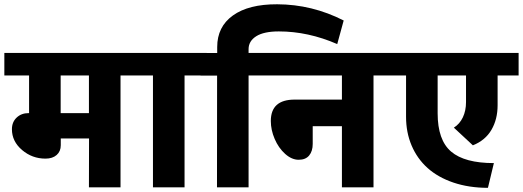

<svg xmlns="http://www.w3.org/2000/svg" viewBox="-35 -880 2456 902"><path d="M250.5 -229.5V-197.8Q250.5 -168.9 231.2 -151.9Q211.9 -134.8 178.7 -134.8Q116.2 -134.8 68.6 -175.3Q21 -215.8 21 -272.9Q21 -306.6 43.2 -327.6Q65.4 -348.6 99.1 -348.6H101.6V-525.4H-14.6V-631.3H635.3V-525.4H531.2V0H382.8L383.3 -229.5ZM382.8 -525.4H250V-348.6H382.8Z M683.6 0V-525.4H606V-631.3H936V-525.4H832V0Z M907.2 -524.9V-630.9H985.4V-659.2Q985.4 -754.4 1059.3 -807.4Q1133.3 -860.4 1267.1 -859.9Q1431.2 -859.4 1579.6 -783.7L1549.3 -672.9Q1412.6 -732.4 1274.9 -732.4Q1204.6 -732.4 1168.7 -709.7Q1132.8 -687 1132.8 -648.9V-631.3H1236.8V-525.4H1132.8V0H984.4L984.9 -524.9Z M1571.3 0V-287.1H1434.1V-204.1Q1434.1 -169.9 1417.5 -149.7Q1400.9 -129.4 1368.2 -129.4Q1335.4 -129.4 1304.4 -157.2Q1273.4 -185.1 1255.4 -227.3Q1237.3 -269.5 1237.3 -311.5Q1237.3 -412.1 1349.1 -412.1H1571.3V-525.4H1207.5V-631.3H1823.7V-525.4H1719.7V0Z M1872.6 -331.5V-525.4H1794.4V-631.3H2401.4V-525.4H2302.7V-385.7Q2302.7 -319.8 2273.9 -270.3Q2245.1 -220.7 2186.5 -197.3L2097.2 -280.3Q2124.5 -297.4 2139.4 -328.6Q2154.3 -359.9 2154.3 -400.4V-525.4H2021V-347.7Q2021 -221.7 2084.5 -167.7Q2147.9 -113.8 2285.2 -113.8L2257.3 2.4Q2168 2.4 2095.2 -22.2Q2022.5 -46.9 1973.6 -90.8Q1924.8 -134.8 1898.7 -196.3Q1872.6 -257.8 1872.6 -331.5Z"/></svg>

Font: Yantramanav Black
Style: Regular
Weight: 900
Version: Version 1.001;PS 1.0;hotconv 1.0.72;makeotf.lib2.5.5900; ttf